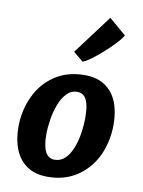

<svg xmlns="http://www.w3.org/2000/svg" viewBox="-97 -956 765 1030"><g transform="rotate(10 285.5 -441.0)"><path d="M234.7 8Q167.2 8 122.9 -22Q78.6 -52 56.7 -105.1Q34.9 -158.2 34.9 -227.8Q34.9 -318.1 71 -395.3Q106.5 -472.1 174.9 -518.1Q243.3 -564 337.3 -564Q404.5 -564 448.4 -534.6Q492.4 -505.2 514 -452.4Q535.6 -399.6 535.6 -329.4Q535.6 -239.6 500.6 -161.8Q464.9 -84.7 396.7 -38.4Q328.5 8 234.7 8ZM255.7 -88.7Q289.5 -88.7 313.1 -111.9Q336.7 -135.1 351.5 -172.7Q366.2 -210.3 373 -254.5Q379.7 -298.7 379.7 -340.5Q379.7 -377 374 -406Q368.4 -434.9 354 -451.7Q339.6 -468.5 314 -468.5Q280.7 -468.5 256.9 -443.8Q233.2 -419.1 218.3 -380.3Q203.4 -341.5 196.3 -297.1Q189.2 -252.7 189.2 -213.4Q189.2 -151.6 205.9 -120.2Q222.6 -88.7 255.7 -88.7ZM313.1 -632.7 259.4 -677.2 419.1 -890.5 512.3 -810.7Q506.3 -798.7 488.9 -778.7Q471.4 -758.6 447.5 -735.6Q423.6 -712.6 398.2 -691Q372.8 -669.4 350.2 -653.5Q327.6 -637.7 313.1 -632.7Z"/></g></svg>

Font: Merriweather Sans Variable Regular
Style: Italic
Weight: 300
Italic angle: -8°
Designer: Eben Sorkin
Foundry: Eben Sorkin
Version: Version 2.001